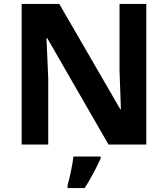

<svg xmlns="http://www.w3.org/2000/svg" viewBox="-20 -734 853 975"><path d="M723 0V-714H587V-376C589 -310 592 -245 594 -179H591L281 -714H90V0H225V-336C222 -404 219 -472 216 -540H220L531 0ZM491 71V61H353C348 104 334 169 323 208V221H410C444 168 471 115 491 71Z"/></svg>

Font: Noto Traditional Nushu
Style: Bold
Weight: 700
Designer: LIU Zhao
Foundry: LiuZhao Studio
Version: Version 2.003